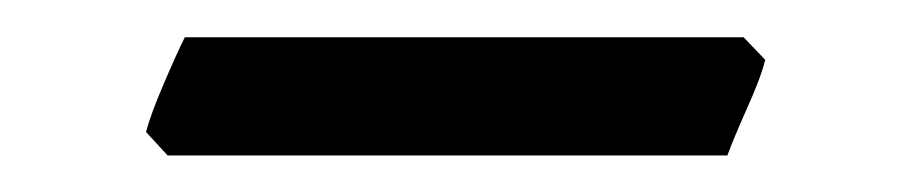

<svg xmlns="http://www.w3.org/2000/svg" viewBox="-20 -612 494 104"><path d="M394.5 -579.6Q392.1 -569.8 384.5 -553Q377 -536.1 374 -527.8H70.8L59.1 -540.5Q61.5 -549.8 68.6 -566.4Q75.7 -583 80.1 -591.8H382.8Z"/></svg>

Font: Dai Banna SIL
Style: Regular
Weight: 400
Designer: Victor Gaultney
Foundry: SIL International
Version: Version 4.000